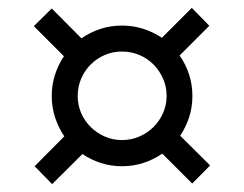

<svg xmlns="http://www.w3.org/2000/svg" viewBox="-20 -580 620 488"><path d="M177.5 -336Q177.5 -313 186.2 -292.8Q195 -272.5 210.5 -257.2Q226 -242 246.2 -233Q266.5 -224 290 -224Q313.5 -224 334.2 -233Q355 -242 370.2 -257.2Q385.5 -272.5 394.5 -292.8Q403.5 -313 403.5 -336Q403.5 -359.5 394.5 -380Q385.5 -400.5 370.2 -416Q355 -431.5 334.2 -440.2Q313.5 -449 290 -449Q266.5 -449 246.2 -440.2Q226 -431.5 210.5 -416Q195 -400.5 186.2 -380Q177.5 -359.5 177.5 -336ZM468.5 -113.5 392.5 -189.5Q370.5 -174.5 344.8 -166Q319 -157.5 290 -157.5Q261.5 -157.5 236.2 -165.8Q211 -174 189.5 -188.5L112.5 -112L68 -157.5L143.5 -233.5Q128.5 -255.5 120 -281.5Q111.5 -307.5 111.5 -336Q111.5 -364.5 119.8 -390Q128 -415.5 142.5 -437L66 -513.5L111.5 -558.5L187 -482.5Q209 -498 235 -506.5Q261 -515 290 -515Q318.5 -515 344 -506.8Q369.5 -498.5 391.5 -484L467.5 -560L512 -514.5L436.5 -439Q452 -417 460.5 -391Q469 -365 469 -336Q469 -307.5 460.8 -282.2Q452.5 -257 438 -235L514 -159.5Z"/></svg>

Font: TypoPRO Lato
Style: Regular
Weight: 400
Designer: Lukasz Dziedzic with Adam Twardoch and Botio Nikoltchev
Foundry: tyPoland Lukasz Dziedzic
Version: Version 2.010; 2014-09-01; http://www.latofonts.com/